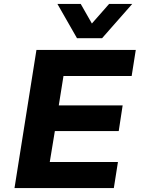

<svg xmlns="http://www.w3.org/2000/svg" viewBox="-20 -960 720 980"><path d="M54 0 166 -705H673L652 -572H304L280 -422H606L586 -291H260L234 -133H582L561 0ZM373 -765 273 -940H392L449 -840L537 -940H655L501 -765Z"/></svg>

Font: Nunito Sans 6pt ExtraBold
Style: Italic
Weight: 800
Italic angle: -9°
Version: Version 3.101;gftools[0.9.27]